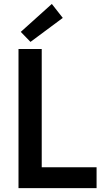

<svg xmlns="http://www.w3.org/2000/svg" viewBox="-20 -973 533 993"><path d="M75.7 -719.7H195.8V-107.9H479.5V0H75.7ZM87.4 -808.1 248 -952.6 304.7 -880.4 137.7 -756.3Z"/></svg>

Font: Reddit Sans SemiBold
Style: Regular
Weight: 600
Designer: Stephen Hutchings
Foundry: Reddit
Version: Version 1.013